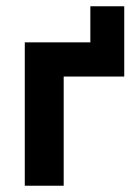

<svg xmlns="http://www.w3.org/2000/svg" viewBox="-20 -592 440 612"><path d="M59 -457H268V-572H376V-348H183V0H59Z"/></svg>

Font: Tilda Sans Bold
Style: Regular
Weight: 700
Designer: ParaType Ltd
Foundry: ParaType Ltd
Version: Version 1.009